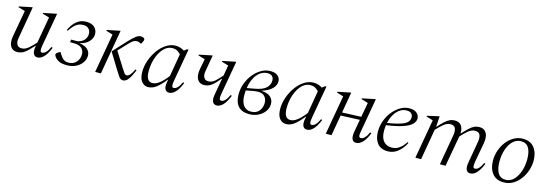

<svg xmlns="http://www.w3.org/2000/svg" viewBox="8 -1182 5433 1913"><g transform="rotate(15 2724.0 -225.0)"><path d="M150 10Q111 10 89 -16Q67 -42 67 -91Q67 -102 68.5 -113.5Q70 -125 72 -138L120 -404L50 -425V-433L181 -460H187L132 -140Q130 -128 128.5 -119Q127 -110 127 -102Q127 -74 140.5 -55.5Q154 -37 185 -37Q221 -37 256 -67.5Q291 -98 322 -133L370 -404L300 -425V-433L432 -460H438L378 -119Q371 -80 374.5 -64Q378 -48 393 -48Q412 -48 432 -68Q452 -88 469 -127L483 -122Q455 -52 423.5 -21Q392 10 360 10Q331 10 318.5 -15Q306 -40 315 -92L316 -97H312Q261 -39 227 -14.5Q193 10 150 10Z M666 9Q613 9 586 -3Q559 -15 544 -32Q528 -50 526 -64Q526 -76 538 -84L564 -101H570L583 -80Q600 -52 619.5 -36Q639 -20 673 -20Q721 -20 751.5 -53Q782 -86 782 -135Q782 -172 756.5 -196.5Q731 -221 675 -221H635L640 -249H685Q721 -249 746 -264Q771 -279 783.5 -301.5Q796 -324 796 -348Q796 -380 777 -400.5Q758 -421 720 -421Q676 -421 644.5 -396Q613 -371 584 -325H582L574 -331Q597 -386 639.5 -423Q682 -460 741 -460Q796 -460 826 -432.5Q856 -405 856 -361Q856 -322 824 -285.5Q792 -249 728 -236Q786 -228 814.5 -201.5Q843 -175 843 -136Q843 -98 819.5 -64.5Q796 -31 756 -11Q716 9 666 9Z M1243 10Q1218 10 1202.5 -11Q1187 -32 1158 -79L1061 -237V-242Q1136 -324 1180.5 -371.5Q1225 -419 1252 -439.5Q1279 -460 1302 -460Q1323 -460 1334 -452Q1349 -442 1341 -424L1325 -391L1322 -389L1309 -395Q1302 -399 1294 -401Q1286 -403 1275 -403Q1258 -403 1242 -393Q1226 -383 1205 -361L1112 -263L1209 -109Q1231 -74 1241 -61Q1251 -48 1265 -48Q1300 -48 1335 -127L1348 -122Q1322 -57 1297 -23.5Q1272 10 1243 10ZM954 0 1025 -404 956 -425V-433L1088 -460H1093L1013 0Z M1500 10Q1460 10 1433.5 -23.5Q1407 -57 1407 -123Q1407 -182 1428 -241.5Q1449 -301 1484.5 -350.5Q1520 -400 1566.5 -430Q1613 -460 1664 -460Q1688 -460 1711.5 -452.5Q1735 -445 1753 -433L1780 -455H1795L1736 -119Q1729 -79 1732.5 -63.5Q1736 -48 1750 -48Q1791 -48 1827 -127L1840 -122Q1812 -52 1780.5 -21Q1749 10 1717 10Q1688 10 1675.5 -14.5Q1663 -39 1673 -92L1677 -113H1674Q1627 -53 1586 -21.5Q1545 10 1500 10ZM1467 -145Q1467 -40 1532 -40Q1559 -40 1586 -56.5Q1613 -73 1637.5 -98.5Q1662 -124 1684 -153L1724 -387Q1707 -406 1687.5 -417Q1668 -428 1639 -428Q1600 -428 1568.5 -404Q1537 -380 1514 -339Q1491 -298 1479 -248Q1467 -198 1467 -145Z M2034 -154Q1995 -154 1973 -180Q1951 -206 1951 -255Q1951 -266 1952.5 -277Q1954 -288 1956 -302L1976 -404L1906 -425V-433L2037 -460H2043L2016 -304Q2014 -292 2012.5 -283Q2011 -274 2011 -266Q2011 -238 2024 -219.5Q2037 -201 2068 -201Q2105 -201 2137 -231Q2169 -261 2199 -296L2218 -404L2148 -425V-433L2280 -460H2286L2226 -119Q2219 -80 2222.5 -64Q2226 -48 2242 -48Q2282 -48 2318 -127L2331 -122Q2303 -52 2272 -21Q2241 10 2208 10Q2179 10 2166.5 -15Q2154 -40 2163 -92L2193 -260H2189Q2149 -210 2113.5 -182Q2078 -154 2034 -154Z M2729 -144Q2729 -102 2704 -67Q2679 -32 2637 -11Q2595 10 2543 10Q2469 10 2430.5 -32Q2392 -74 2392 -155Q2392 -214 2412.5 -268.5Q2433 -323 2468 -366Q2503 -409 2547.5 -434.5Q2592 -460 2640 -460Q2693 -460 2718 -436Q2743 -412 2743 -381Q2743 -339 2708.5 -304.5Q2674 -270 2600 -246Q2665 -245 2697 -216.5Q2729 -188 2729 -144ZM2619 -432Q2558 -432 2513 -379.5Q2468 -327 2454 -235L2535 -250Q2615 -264 2648.5 -296.5Q2682 -329 2682 -374Q2682 -400 2666.5 -416Q2651 -432 2619 -432ZM2554 -19Q2609 -19 2637.5 -54Q2666 -89 2666 -139Q2666 -177 2643.5 -203Q2621 -229 2577 -229Q2566 -229 2552 -227.5Q2538 -226 2523 -224Q2513 -221 2489.5 -217Q2466 -213 2451 -210Q2449 -187 2449 -162Q2449 -96 2476 -57.5Q2503 -19 2554 -19Z M2923 10Q2883 10 2856.5 -23.5Q2830 -57 2830 -123Q2830 -182 2851 -241.5Q2872 -301 2907.5 -350.5Q2943 -400 2989.5 -430Q3036 -460 3087 -460Q3111 -460 3134.5 -452.5Q3158 -445 3176 -433L3203 -455H3218L3159 -119Q3152 -79 3155.5 -63.5Q3159 -48 3173 -48Q3214 -48 3250 -127L3263 -122Q3235 -52 3203.5 -21Q3172 10 3140 10Q3111 10 3098.5 -14.5Q3086 -39 3096 -92L3100 -113H3097Q3050 -53 3009 -21.5Q2968 10 2923 10ZM2890 -145Q2890 -40 2955 -40Q2982 -40 3009 -56.5Q3036 -73 3060.5 -98.5Q3085 -124 3107 -153L3147 -387Q3130 -406 3110.5 -417Q3091 -428 3062 -428Q3023 -428 2991.5 -404Q2960 -380 2937 -339Q2914 -298 2902 -248Q2890 -198 2890 -145Z M3333 0 3404 -404 3335 -425V-433L3467 -460H3472L3435 -246L3631 -254L3658 -404L3588 -425V-433L3719 -460H3726L3666 -119Q3658 -80 3661.5 -64Q3665 -48 3681 -48Q3700 -48 3720 -68Q3740 -88 3757 -127L3771 -122Q3743 -52 3711.5 -21Q3680 10 3647 10Q3586 10 3602 -92L3625 -221L3429 -213L3392 0Z M3975 10Q3900 10 3864.5 -36Q3829 -82 3829 -155Q3829 -214 3849 -268.5Q3869 -323 3904 -366Q3939 -409 3983 -434.5Q4027 -460 4075 -460Q4127 -460 4152 -436Q4177 -412 4177 -382Q4177 -350 4149.5 -322.5Q4122 -295 4059 -273.5Q3996 -252 3890 -237Q3886 -208 3886 -178Q3886 -110 3916 -73Q3946 -36 4002 -36Q4082 -36 4142 -129H4144L4152 -123Q4126 -68 4079.5 -29Q4033 10 3975 10ZM4054 -432Q3997 -432 3954 -385.5Q3911 -339 3894 -261Q4015 -280 4066 -305.5Q4117 -331 4117 -378Q4117 -401 4101.5 -416.5Q4086 -432 4054 -432Z M4257 0 4328 -404 4259 -425V-433L4379 -460H4384L4377 -352H4380Q4415 -391 4441 -414.5Q4467 -438 4491 -449Q4515 -460 4545 -460Q4586 -460 4608.5 -432Q4631 -404 4629 -351H4633Q4668 -390 4694 -414Q4720 -438 4744 -449Q4768 -460 4798 -460Q4846 -460 4868.5 -421.5Q4891 -383 4878 -312L4843 -119Q4836 -79 4839.5 -63.5Q4843 -48 4858 -48Q4898 -48 4934 -127L4947 -122Q4919 -52 4888 -21Q4857 10 4824 10Q4795 10 4783 -14.5Q4771 -39 4780 -92L4819 -316Q4826 -356 4815 -384.5Q4804 -413 4763 -413Q4726 -413 4691 -382.5Q4656 -352 4625 -317L4624 -312L4568 0H4510L4565 -316Q4572 -356 4561 -384.5Q4550 -413 4510 -413Q4473 -413 4438 -382.5Q4403 -352 4371 -318L4316 0Z M5169 10Q5091 10 5051 -41.5Q5011 -93 5011 -174Q5011 -229 5029 -280Q5047 -331 5078.5 -371.5Q5110 -412 5153 -436Q5196 -460 5245 -460Q5323 -460 5363 -408.5Q5403 -357 5403 -275Q5403 -226 5386.5 -175.5Q5370 -125 5339 -83Q5308 -41 5265 -15.5Q5222 10 5169 10ZM5182 -20Q5228 -20 5263 -54.5Q5298 -89 5318 -147Q5338 -205 5338 -275Q5338 -347 5313.5 -389Q5289 -431 5233 -431Q5187 -431 5151.5 -398Q5116 -365 5096 -308Q5076 -251 5076 -179Q5076 -106 5101 -63Q5126 -20 5182 -20Z"/></g></svg>

Font: Spectral Light
Style: Italic
Weight: 300
Italic angle: -10°
Designer: Jean-Baptiste Levee
Foundry: Production Type
Version: Version 2.001